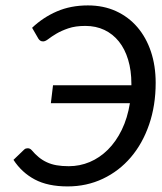

<svg xmlns="http://www.w3.org/2000/svg" viewBox="-20 -668 588 695"><path d="M80.6 -131.3Q88.4 -131.3 94.2 -125Q106.9 -109.9 120.4 -98.9Q133.8 -87.9 149.7 -80.6Q165.5 -73.2 184.8 -69.8Q204.1 -66.4 229 -66.4Q268.6 -66.4 304.7 -81.5Q340.8 -96.7 370.4 -126Q399.9 -155.3 420.7 -197.8Q441.4 -240.2 450.2 -294.4H164.1L171.9 -359.4H455.6V-364.7Q455.6 -413.1 443.8 -451.9Q432.1 -490.7 410.4 -517.8Q388.7 -544.9 357.9 -559.6Q327.1 -574.2 289.1 -574.2Q252.9 -574.2 227.3 -565.4Q201.7 -556.6 184.1 -546.1Q166.5 -535.6 155.3 -526.9Q144 -518.1 136.2 -518.1Q129.4 -518.1 125.5 -521Q121.6 -523.9 119.1 -527.8L96.2 -567.4Q135.7 -605 185.8 -626.7Q235.8 -648.4 298.3 -648.4Q354.5 -648.4 399.9 -627.7Q445.3 -606.9 477.3 -569.6Q509.3 -532.2 526.4 -481Q543.5 -429.7 543.5 -368.2Q543.5 -286.1 519.8 -217.3Q496.1 -148.4 453.6 -98.6Q411.1 -48.8 352.5 -21Q293.9 6.8 224.6 6.8Q153.3 6.8 106 -18.3Q58.6 -43.5 28.8 -89.4L66.9 -126Q70.3 -129.4 73.7 -130.4Q77.1 -131.3 80.6 -131.3Z"/></svg>

Font: Carlito
Style: Italic
Weight: 400
Italic angle: -7°
Designer: Lukasz Dziedzic
Foundry: tyPoland Lukasz Dziedzic
Version: Version 1.104